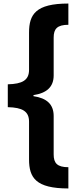

<svg xmlns="http://www.w3.org/2000/svg" viewBox="-20 -820 442 1084"><path d="M366 244V124C303 124 283 101 283 52V-165C283 -231 244 -266 169 -277V-283C243 -294 283 -329 283 -394V-608C283 -657 303 -680 366 -680V-800C182 -800 144 -739 144 -636V-426C144 -367 106 -346 24 -344V-215C106 -213 144 -192 144 -133V80C144 183 182 244 366 244Z"/></svg>

Font: Noto Sans Malayalam Condensed ExtraBold
Style: Regular
Weight: 800
Width: 3
Designer: Jelle Bosma - Monotype Design Team
Foundry: Monotype Imaging Inc.
Version: Version 2.104